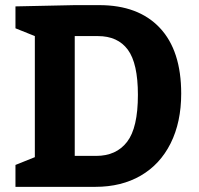

<svg xmlns="http://www.w3.org/2000/svg" viewBox="-20 -725 773 745"><path d="M115.2 -585 40 -615.2V-700.2L270 -705.1H365.2Q517.1 -705.1 600.1 -616.9Q683.1 -528.8 683.1 -361.8Q683.1 -251 642.1 -168.9Q601.1 -86.9 526.1 -43.5Q451.2 0 350.1 0H40V-85L115.2 -115.2ZM515.1 -356.9Q515.1 -479 476.1 -532Q437 -585 359.9 -585H270V-120.1H353Q431.2 -120.1 473.1 -174.6Q515.1 -229 515.1 -356.9Z"/></svg>

Font: Kadwa
Style: Bold
Weight: 700
Designer: Sol Matas
Foundry: Sol Matas
Version: Version 1.001;PS 001.000;hotconv 1.0.70;makeotf.lib2.5.58329